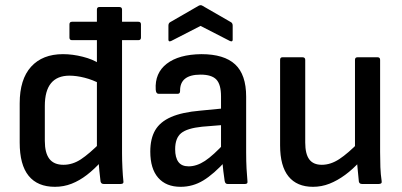

<svg xmlns="http://www.w3.org/2000/svg" viewBox="-20 -710 1553 741"><path d="M258 -555Q248 -555 248 -565V-616Q248 -626 258 -626H514Q524 -626 524 -616V-565Q524 -555 514 -555H451ZM192 11Q125 11 90.5 -31.5Q56 -74 56 -160V-311Q56 -404 100 -452.5Q144 -501 223 -501Q260 -501 299.5 -491Q339 -481 364 -464L368 -386Q338 -402 306.5 -410Q275 -418 248 -418Q201 -418 177 -389Q153 -360 153 -301V-166Q153 -120 170.5 -97Q188 -74 225 -74Q260 -74 292 -95Q324 -116 370 -162L373 -89Q344 -57 315.5 -35Q287 -13 256.5 -1Q226 11 192 11ZM380 0Q370 0 368 -10Q366 -27 363.5 -50.5Q361 -74 361 -92L354 -131V-673Q354 -683 364 -683H440Q451 -683 451 -673V-118Q451 -92 452.5 -61.5Q454 -31 456 -13Q459 0 446 0Z M858 0Q849 0 847 -12Q845 -24 842 -49Q839 -74 838 -96L833 -128V-338Q833 -384 815 -403Q797 -422 754 -422Q674 -422 675 -359Q675 -348 666 -348H592Q582 -348 581 -364Q577 -428 623.5 -464Q670 -500 757 -501Q845 -501 887.5 -461.5Q930 -422 930 -337V-122Q930 -87 931.5 -59.5Q933 -32 935 -11Q937 0 926 0ZM677 11Q621 11 590.5 -24Q560 -59 560 -125Q560 -175 579 -207.5Q598 -240 640.5 -258.5Q683 -277 753 -283L846 -292V-228L760 -221Q702 -215 679 -196Q656 -177 656 -134Q656 -102 668.5 -85Q681 -68 708 -68Q739 -68 771 -89Q803 -110 850 -161L853 -91Q805 -38 764.5 -13.5Q724 11 677 11ZM641 -552Q630 -547 630 -557V-611Q630 -620 636 -624L747 -688Q755 -692 761 -688L872 -624Q878 -620 878 -611V-557Q878 -547 867 -552L754 -610Z M1188 11Q1126 11 1093.5 -29Q1061 -69 1061 -149V-479Q1061 -489 1070 -489H1147Q1158 -489 1158 -479V-160Q1158 -116 1173.5 -95Q1189 -74 1222 -74Q1256 -74 1289.5 -96Q1323 -118 1366 -162L1370 -88Q1342 -57 1312 -35Q1282 -13 1251.5 -1Q1221 11 1188 11ZM1377 0Q1367 0 1365 -9Q1363 -29 1361 -50.5Q1359 -72 1357 -93L1350 -132V-479Q1350 -489 1360 -489H1437Q1447 -489 1447 -479V-123Q1447 -93 1448 -65Q1449 -37 1453 -11Q1455 0 1442 0Z"/></svg>

Font: Sofia Sans Semi Condensed SemiBold
Style: Regular
Weight: 600
Designer: Botio Nikoltchev, Ani Petrova
Foundry: lettersoup
Version: Version 4.100